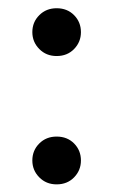

<svg xmlns="http://www.w3.org/2000/svg" viewBox="-20 -452 282 478"><path d="M121 -431.5Q147.5 -431.5 164.5 -414.2Q181.5 -397 181.5 -372Q181.5 -347.5 164.5 -330Q147.5 -312.5 121 -312.5Q95 -312.5 77.8 -330Q60.5 -347.5 60.5 -372Q60.5 -397 77.8 -414.2Q95 -431.5 121 -431.5ZM121 -112Q147.5 -112 164.5 -94.8Q181.5 -77.5 181.5 -52.5Q181.5 -28 164.5 -10.5Q147.5 7 121 7Q95 7 77.8 -10.5Q60.5 -28 60.5 -52.5Q60.5 -77.5 77.8 -94.8Q95 -112 121 -112Z"/></svg>

Font: Newsreader Text
Style: Regular
Weight: 400
Designer: Hugues Gentile
Foundry: Production Type
Version: Version 1.002